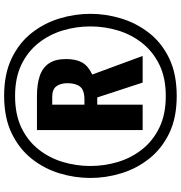

<svg xmlns="http://www.w3.org/2000/svg" viewBox="7 -869 876 930"><g transform="rotate(-90 445.0 -404.0)"><path d="M445 14Q339 14 264 -22.5Q189 -59 141 -120Q93 -181 70.5 -255Q48 -329 48 -404Q48 -480 70.5 -554Q93 -628 141 -688.5Q189 -749 264.5 -785.5Q340 -822 446 -822Q552 -822 627.5 -785.5Q703 -749 750.5 -688.5Q798 -628 820.5 -554Q843 -480 843 -404Q843 -329 820.5 -255Q798 -181 750.5 -120Q703 -59 627.5 -22.5Q552 14 445 14ZM445 -39Q533 -39 596.5 -70Q660 -101 701.5 -153.5Q743 -206 762.5 -271Q782 -336 782 -404Q782 -473 762.5 -538Q743 -603 701.5 -655.5Q660 -708 596.5 -738.5Q533 -769 445 -769Q356 -769 292 -738.5Q228 -708 186.5 -655.5Q145 -603 125.5 -538Q106 -473 106 -405Q106 -336 125.5 -271Q145 -206 186.5 -153.5Q228 -101 292 -70Q356 -39 445 -39ZM280 -151V-663H444Q502 -663 542 -649.5Q582 -636 603 -605Q624 -574 624 -522Q624 -474 607.5 -444.5Q591 -415 549 -395L639 -151H510L438 -371H403V-151ZM403 -433H427Q474 -433 490.5 -454.5Q507 -476 507 -515Q507 -549 492 -569Q477 -589 441 -589H403Z"/></g></svg>

Font: Oswald SemiBold
Style: Regular
Weight: 600
Designer: Vernon Adams
Foundry: Vernon Adams
Version: Version 4.103;gftools[0.9.33.dev8+g029e19f]